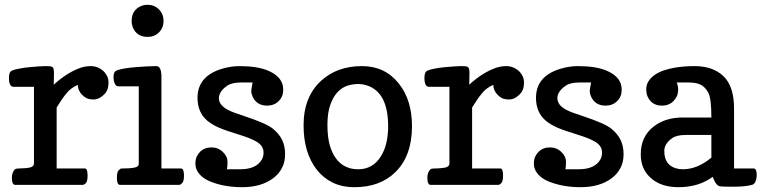

<svg xmlns="http://www.w3.org/2000/svg" viewBox="-20 -776 3197 806"><path d="M206.5 -462.4 206.1 -442.9Q206.1 -437 205.8 -431.2Q205.6 -425.3 205.6 -420.4Q262.7 -472.7 320.3 -492.2Q338.9 -498 358.9 -498.5H359.9Q378.9 -498.5 394 -491.2Q409.7 -483.4 418.9 -472.7Q435.5 -453.1 435.5 -432.1Q435.5 -410.6 430.2 -398.4Q424.8 -386.2 415 -377.4Q394.5 -358.4 374.5 -358.4Q354 -358.4 343.3 -364Q332.5 -369.6 324.2 -378.4Q306.6 -397 306.6 -419.9Q278.3 -406.7 263.7 -389.6Q249 -372.6 239.3 -357.9L217.8 -324.7V-68.8H336.4Q347.7 -68.8 347.7 -39.1Q347.7 -15.1 340.6 -7.6Q333.5 0 327.6 0H43.5Q29.8 0 29.8 -30.8Q30.3 -53.2 43 -65.4Q46.9 -68.8 60.1 -68.8Q73.2 -68.8 87.2 -70.1Q101.1 -71.3 108.9 -73.7Q122.6 -78.1 122.6 -89.8V-411.6H36.6Q17.6 -411.6 17.6 -449.7Q17.6 -474.1 30 -479.5Q42.5 -484.9 62.5 -488.3Q83 -492.2 104.5 -494.1Q145.5 -498 169.4 -498.5H173.3Q193.4 -498.5 197.3 -496.1Q202.1 -494.1 204.1 -489.3Q206.5 -484.4 206.5 -468.3Z M599.6 -621.1Q554.2 -621.1 537.6 -661.1Q532.7 -673.3 532.7 -688Q532.7 -734.4 573.2 -751Q585.4 -755.9 599.6 -755.9Q627.9 -755.9 647.2 -736.6Q666.5 -717.3 666.5 -688Q666.5 -659.2 647 -639.6Q628.4 -621.1 599.6 -621.1ZM483.4 0Q470.7 0 470.7 -29.8Q470.7 -53.2 478 -61Q485.4 -68.8 490.7 -68.8H495.6Q552.7 -68.8 560.1 -80.1Q562.5 -83.5 562.5 -88.4V-413.6H476.6Q462.4 -414.1 457.5 -438.5Q456.5 -445.3 456.5 -452.6Q456.5 -475.1 469.7 -480.2Q482.9 -485.4 504.4 -488.8Q525.9 -492.2 549.3 -494.1Q594.2 -498 635.7 -498.5H636.2Q656.7 -498.5 657.7 -457V-68.8H739.7Q752.4 -68.8 752.4 -39.1Q752.4 -15.6 745.1 -7.8Q737.8 0 732.4 0Z M932.6 -65.4H988.3Q1056.2 -65.4 1079.6 -106.9Q1086.4 -119.6 1086.4 -134.8Q1086.4 -149.9 1079.3 -160.9Q1072.3 -171.9 1057.1 -181.2Q1034.2 -195.3 980.7 -211.7Q927.2 -228 899.4 -240Q871.6 -252 851.1 -268.6Q809.1 -303.7 809.1 -365.2Q809.1 -455.6 910.2 -486.8Q948.2 -498.5 985.4 -498.5Q1022 -498.5 1053.2 -493.7Q1085.4 -488.8 1110.8 -477.1Q1168.9 -450.2 1168.9 -400.4V-397.9Q1168.9 -370.6 1149.9 -351.6Q1131.3 -333 1102.1 -332.5Q1056.2 -332.5 1039.6 -372.6Q1034.7 -384.8 1034.7 -392.6Q1034.7 -400.4 1040.5 -429.7H992.2Q952.6 -429.7 933.6 -416Q898.9 -392.1 898.9 -363.3Q898.9 -325.2 967.3 -301.8L1004.4 -289.1Q1098.6 -257.8 1125.5 -235.8Q1152.3 -213.9 1164.6 -188Q1176.8 -162.1 1176.8 -128.9Q1176.8 -95.2 1163.6 -70.8Q1150.9 -45.9 1127.4 -28.3Q1077.1 9.8 996.6 9.8Q925.3 9.8 868.7 -11.7Q826.7 -27.3 809.1 -56.6Q800.3 -71.3 800.3 -88.4Q800.3 -105 805.2 -117.2Q811 -129.9 819.8 -138.7Q838.9 -157.2 867.7 -157.2Q896 -157.2 915.5 -138.2Q935.1 -119.6 935.1 -96.2V-95.7Q934.6 -71.3 932.6 -65.4Z M1467.8 9.8Q1415.5 9.8 1376 -9.8Q1336.4 -29.3 1309.1 -64.5Q1254.4 -135.3 1254.4 -250Q1254.4 -370.1 1328.6 -437.5Q1396 -498.5 1498.5 -498.5H1500Q1595.7 -498.5 1653.8 -425.8Q1709.5 -356.4 1709.5 -246.1Q1709.5 -123 1641.1 -54.7Q1576.7 9.8 1467.8 9.8ZM1354.5 -252.4Q1354.5 -202.6 1363.8 -168Q1373.5 -133.8 1390.1 -111.3Q1423.8 -65.4 1483.4 -65.4Q1544.9 -65.4 1578.6 -119.1Q1609.4 -168 1609.4 -247.1Q1608.9 -379.4 1531.7 -413.1Q1508.3 -423.3 1484.4 -423.3Q1460 -423.3 1437.7 -416Q1415.5 -408.7 1397 -389.2Q1378.4 -369.6 1366.5 -335.7Q1354.5 -301.8 1354.5 -252.4Z M1950.7 -462.4 1950.2 -442.9Q1950.2 -437 1950 -431.2Q1949.7 -425.3 1949.7 -420.4Q2006.8 -472.7 2064.5 -492.2Q2083 -498 2103 -498.5H2104Q2123 -498.5 2138.2 -491.2Q2153.8 -483.4 2163.1 -472.7Q2179.7 -453.1 2179.7 -432.1Q2179.7 -410.6 2174.3 -398.4Q2168.9 -386.2 2159.2 -377.4Q2138.7 -358.4 2118.7 -358.4Q2098.1 -358.4 2087.4 -364Q2076.7 -369.6 2068.4 -378.4Q2050.8 -397 2050.8 -419.9Q2022.5 -406.7 2007.8 -389.6Q1993.2 -372.6 1983.4 -357.9L1961.9 -324.7V-68.8H2080.6Q2091.8 -68.8 2091.8 -39.1Q2091.8 -15.1 2084.7 -7.6Q2077.6 0 2071.8 0H1787.6Q1773.9 0 1773.9 -30.8Q1774.4 -53.2 1787.1 -65.4Q1791 -68.8 1804.2 -68.8Q1817.4 -68.8 1831.3 -70.1Q1845.2 -71.3 1853 -73.7Q1866.7 -78.1 1866.7 -89.8V-411.6H1780.8Q1761.7 -411.6 1761.7 -449.7Q1761.7 -474.1 1774.2 -479.5Q1786.6 -484.9 1806.6 -488.3Q1827.1 -492.2 1848.6 -494.1Q1889.6 -498 1913.6 -498.5H1917.5Q1937.5 -498.5 1941.4 -496.1Q1946.3 -494.1 1948.2 -489.3Q1950.7 -484.4 1950.7 -468.3Z M2353.5 -65.4H2409.2Q2477.1 -65.4 2500.5 -106.9Q2507.3 -119.6 2507.3 -134.8Q2507.3 -149.9 2500.2 -160.9Q2493.2 -171.9 2478 -181.2Q2455.1 -195.3 2401.6 -211.7Q2348.1 -228 2320.3 -240Q2292.5 -252 2272 -268.6Q2230 -303.7 2230 -365.2Q2230 -455.6 2331.1 -486.8Q2369.1 -498.5 2406.2 -498.5Q2442.9 -498.5 2474.1 -493.7Q2506.3 -488.8 2531.7 -477.1Q2589.8 -450.2 2589.8 -400.4V-397.9Q2589.8 -370.6 2570.8 -351.6Q2552.2 -333 2522.9 -332.5Q2477.1 -332.5 2460.4 -372.6Q2455.6 -384.8 2455.6 -392.6Q2455.6 -400.4 2461.4 -429.7H2413.1Q2373.5 -429.7 2354.5 -416Q2319.8 -392.1 2319.8 -363.3Q2319.8 -325.2 2388.2 -301.8L2425.3 -289.1Q2519.5 -257.8 2546.4 -235.8Q2573.2 -213.9 2585.4 -188Q2597.7 -162.1 2597.7 -128.9Q2597.7 -95.2 2584.5 -70.8Q2571.8 -45.9 2548.3 -28.3Q2498 9.8 2417.5 9.8Q2346.2 9.8 2289.6 -11.7Q2247.6 -27.3 2230 -56.6Q2221.2 -71.3 2221.2 -88.4Q2221.2 -105 2226.1 -117.2Q2231.9 -129.9 2240.7 -138.7Q2259.8 -157.2 2288.6 -157.2Q2316.9 -157.2 2336.4 -138.2Q2356 -119.6 2356 -96.2V-95.7Q2355.5 -71.3 2353.5 -65.4Z M2820.8 -429.7Q2826.7 -417 2826.7 -400.9Q2826.7 -384.8 2821.8 -372.6Q2815.9 -360.4 2807.1 -351.6Q2788.6 -333 2759.8 -332.5Q2714.4 -332.5 2697.8 -372.6Q2692.9 -384.8 2692.9 -402.8Q2692.9 -420.4 2703.1 -436Q2713.4 -451.7 2730.2 -462.9Q2747.1 -474.1 2768.3 -481Q2789.6 -487.8 2811.5 -491.7Q2850.1 -498.5 2896 -498.5Q2941.4 -498.5 2974.9 -483.9Q3008.3 -469.2 3027.8 -444.3Q3061.5 -400.9 3061.5 -321.3V-68.8H3143.6Q3156.7 -68.8 3156.7 -40Q3156.7 -27.3 3151.9 -14.9Q3147 -2.4 3136.7 0Q3109.4 7.8 3058.6 7.8Q3007.3 7.8 3001.5 6.1Q2995.6 4.4 2990.7 0Q2981.4 -8.3 2972.2 -33.7Q2912.6 9.8 2828.6 9.8Q2753.4 9.8 2710.4 -30.3Q2669.9 -67.4 2669.9 -127.4V-128.9Q2669.9 -203.6 2725.1 -245.6Q2773.4 -282.7 2845.7 -282.7H2966.3Q2966.3 -364.3 2952.9 -387.9Q2939.5 -411.6 2920.7 -420.7Q2901.9 -429.7 2870.6 -429.7ZM2846.2 -65.4Q2907.7 -65.4 2966.3 -114.3V-209.5H2859.9Q2820.8 -209.5 2802.2 -196.3Q2768.6 -172.9 2768.6 -142.1Q2768.6 -84.5 2816.4 -69.8Q2830.6 -65.4 2846.2 -65.4Z"/></svg>

Font: Copse
Style: Regular
Weight: 400
Version: Version 1.000